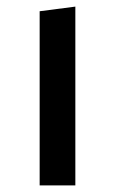

<svg xmlns="http://www.w3.org/2000/svg" viewBox="-20 -561 348 581"><path d="M100 0V-527L208 -541V0Z"/></svg>

Font: Convergence
Style: Regular
Weight: 400
Designer: Nicolas Silva and John Vargas
Foundry: Nicolas Silva and Jonh Vargas
Version: Version 1.002